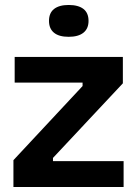

<svg xmlns="http://www.w3.org/2000/svg" viewBox="-20 -752 551 772"><path d="M34 0V-108L312 -406V-420H39V-523H474V-417L193 -117V-104H477V0ZM256 -604Q217 -604 197 -620.5Q177 -637 177 -668Q177 -700 197.5 -716Q218 -732 256 -732Q295 -732 315.5 -716Q336 -700 336 -668Q336 -637 315.5 -620.5Q295 -604 256 -604Z"/></svg>

Font: Bricolage Grotesque 16pt SemiBold
Style: Regular
Weight: 600
Version: Version 1.001;gftools[0.9.33.dev8+g029e19f]